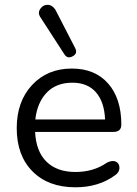

<svg xmlns="http://www.w3.org/2000/svg" viewBox="-20 -786 582 815"><path d="M253 -556 152 -712Q139 -731 151 -748.5Q163 -766 182.5 -765.5Q202 -765 215 -745L299 -582Q311 -559 288.5 -547Q266 -535 253 -556ZM300 9Q185 9 118 -58.5Q51 -126 51 -242Q51 -355 116 -425Q181 -495 285 -495Q383 -495 439 -431.5Q495 -368 495 -257Q495 -226 461 -226H129Q133 -143 177.5 -99.5Q222 -56 300 -56Q377 -56 433 -95Q456 -107 471.5 -100Q487 -93 487 -73.5Q487 -54 467 -41Q398 9 300 9ZM287 -435Q219 -435 178.5 -393Q138 -351 130 -279H426Q423 -353 387.5 -394Q352 -435 287 -435Z"/></svg>

Font: Nunito
Style: Regular
Weight: 400
Designer: Vernon Adams
Foundry: Vernon Adams
Version: Version 3.602